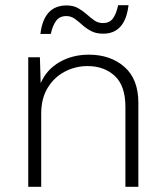

<svg xmlns="http://www.w3.org/2000/svg" viewBox="-20 -721 638 741"><path d="M89 0V-500H134L137 -400Q160 -453 210 -481.5Q260 -510 323 -510Q406 -510 460 -463Q514 -416 514 -324V0H464V-308Q464 -390 423 -428Q382 -466 318 -466Q271 -466 230 -444.5Q189 -423 164 -382Q139 -341 139 -282V0ZM476 -701Q463 -591 378 -591Q351 -591 332 -601Q313 -611 298 -624.5Q283 -638 268.5 -648.5Q254 -659 236 -659Q210 -659 196.5 -640.5Q183 -622 176 -590H136Q149 -700 237 -700Q263 -700 281.5 -689.5Q300 -679 315 -665.5Q330 -652 344.5 -642Q359 -632 377 -632Q403 -632 416 -650Q429 -668 436 -701Z"/></svg>

Font: Work Sans Light
Style: Regular
Weight: 300
Designer: Wei Huang
Foundry: Wei Huang
Version: Version 2.012; ttfautohint (v1.8.3)